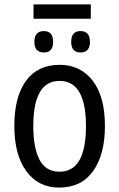

<svg xmlns="http://www.w3.org/2000/svg" viewBox="-20 -841 542 871"><path d="M132 -821V-756H392V-821ZM136 -651Q136 -603 179 -603Q221 -603 221 -651Q221 -700 179 -700Q136 -700 136 -651ZM303 -651Q303 -603 345 -603Q388 -603 388 -651Q388 -700 345 -700Q303 -700 303 -651ZM251 -547Q151 -547 98 -474.5Q45 -402 45 -269Q45 -139 99.5 -64.5Q154 10 248 10Q349 10 402.5 -65Q456 -140 456 -269Q456 -404 400 -475.5Q344 -547 251 -547ZM250 -474Q370 -474 370 -269Q370 -62 250 -62Q188 -62 159.5 -116Q131 -170 131 -269Q131 -474 250 -474Z"/></svg>

Font: Noto Sans Display SemiCondensed
Style: Regular
Weight: 400
Width: 4
Designer: Monotype Design team
Foundry: Monotype Imaging Inc.
Version: 1.000